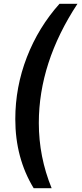

<svg xmlns="http://www.w3.org/2000/svg" viewBox="-20 -881 430 1004"><path d="M60 -258Q60 -426 120.5 -582Q181 -738 291 -861H385Q183 -554 183 -238Q183 -61 250 103H156Q60 -55 60 -258Z"/></svg>

Font: Krub SemiBold
Style: Italic
Weight: 600
Italic angle: -8°
Designer: Ekaluck Peanpanawate
Foundry: Cadson Demak Co.,Ltd.
Version: Version 1.000; ttfautohint (v1.6)